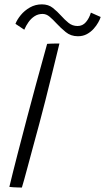

<svg xmlns="http://www.w3.org/2000/svg" viewBox="-20 -860 482 882"><path d="M80.5 1.5Q75 1.5 63.5 1.2Q52 1 40.5 0.2Q29 -0.5 23 -1.5Q30 -30.5 39.8 -70.2Q49.5 -110 61.2 -154.2Q73 -198.5 84 -241.5Q95 -284.5 104.5 -320Q121.5 -385.5 145.2 -472Q169 -558.5 196.5 -658.5Q200 -659 207 -659.2Q214 -659.5 222.5 -659.8Q231 -660 239 -660Q247 -660 253 -660Q237 -594 220.2 -526Q203.5 -458 188 -396.8Q172.5 -335.5 160 -289.5Q155 -270.5 146 -238Q137 -205.5 127 -167.8Q117 -130 107.2 -94.2Q97.5 -58.5 90.5 -32.8Q83.5 -7 80.5 1.5ZM51 -750.5Q58.5 -770 75.5 -790.8Q92.5 -811.5 117.5 -825.8Q142.5 -840 172.5 -840Q202.5 -840 223 -823.5Q243.5 -807 261 -787.5Q277 -769.5 294.8 -755Q312.5 -740.5 336.5 -740.5Q359.5 -740.5 374.8 -758.5Q390 -776.5 397.5 -802L442.5 -782Q439.5 -771.5 431.2 -756.8Q423 -742 410 -727.5Q397 -713 379 -703.2Q361 -693.5 338 -693.5Q305 -693.5 281.8 -712.8Q258.5 -732 239 -753Q223.5 -770 208.2 -783Q193 -796 175.5 -796Q155 -796 138.8 -785.5Q122.5 -775 110.8 -758.2Q99 -741.5 91.5 -723.5Z"/></svg>

Font: Grandstander Thin ExtraLight
Style: Italic
Weight: 250
Italic angle: -15°
Version: Version 1.200